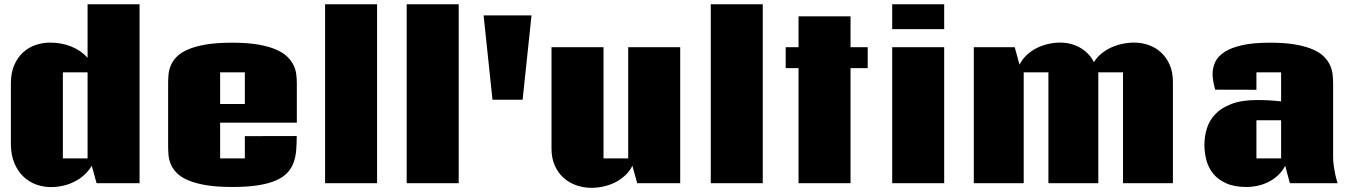

<svg xmlns="http://www.w3.org/2000/svg" viewBox="-20 -855 6347 896"><path d="M631.3 -835V0H430.7L408.2 -81.5Q393.6 -57.1 372.8 -38.3Q352.1 -19.5 327.1 -7.1Q302.2 5.4 274.4 11.7Q246.6 18.1 217.3 18.1Q182.1 18.1 148.4 5.9Q114.7 -6.3 88.6 -31.5Q62.5 -56.6 46.6 -94.7Q30.8 -132.8 30.8 -184.1V-466.3Q30.8 -515.1 46.4 -551Q62 -586.9 87.6 -610.4Q113.3 -633.8 146.2 -645Q179.2 -656.2 213.9 -656.2Q266.1 -656.2 311.8 -638.2Q357.4 -620.1 388.7 -585.4V-835ZM388.7 -517.6H273.4V-115.7H388.7Z M1364.7 -220.2Q1364.7 -185.5 1362.3 -154.5Q1359.9 -123.5 1350.3 -96.9Q1340.8 -70.3 1321.5 -49.3Q1302.2 -28.3 1268.8 -13.4Q1235.4 1.5 1185.3 9.5Q1135.3 17.6 1063.5 17.6Q990.2 17.6 939.7 8.8Q889.2 0 856 -14.6Q822.8 -29.3 804.2 -48.6Q785.6 -67.9 776.9 -89.1Q768.1 -110.4 766.4 -131.8Q764.6 -153.3 764.6 -172.9V-465.8Q764.6 -485.4 766.4 -506.8Q768.1 -528.3 776.9 -549.3Q785.6 -570.3 804.2 -589.6Q822.8 -608.9 856 -623.5Q889.2 -638.2 939.7 -647Q990.2 -655.8 1063.5 -655.8Q1134.8 -655.8 1185.1 -647Q1235.4 -638.2 1268.8 -623.5Q1302.2 -608.9 1321.5 -589.6Q1340.8 -570.3 1350.6 -549.3Q1360.4 -528.3 1362.8 -506.6Q1365.2 -484.9 1365.2 -465.8V-282.7H1007.3V-115.7H1122.6V-219.7ZM1007.3 -369.6H1122.6V-517.6H1007.3Z M1739.7 0H1497.1V-835H1739.7Z M2120.6 0H1877.9V-835H2120.6Z M2418.9 -389.6H2278.3L2236.8 -783.2H2460.4Z M3154.3 -634.8V0H2953.6L2931.2 -81.5Q2918.5 -56.2 2897.9 -36.9Q2877.4 -17.6 2852.1 -4.6Q2826.7 8.3 2797.9 14.9Q2769 21.5 2739.3 21.5Q2704.6 21.5 2671.1 10.3Q2637.7 -1 2611.6 -23.7Q2585.4 -46.4 2569.6 -81.1Q2553.7 -115.7 2553.7 -162.1V-634.8H2796.4V-115.7H2911.6V-634.8Z M3539.6 0H3296.9V-835H3539.6Z M3949.2 0H3706.5V-537.1H3646.5V-634.8H3706.5V-778.8H3949.2V-634.8H4029.3V-537.1H3949.2Z M4386.2 0H4143.6V-634.8H4386.2ZM4386.2 -835V-719.2H4143.6V-835Z M4524.4 0V-634.8H4715.3L4737.8 -553.2Q4750.5 -578.6 4771 -597.9Q4791.5 -617.2 4816.9 -630.1Q4842.3 -643.1 4870.8 -649.7Q4899.4 -656.2 4927.7 -656.2Q4951.7 -656.2 4974.9 -650.6Q4998 -645 5018.6 -633.5Q5039.1 -622.1 5056.2 -605Q5073.2 -587.9 5085 -564.9Q5098.6 -587.4 5119.4 -604.5Q5140.1 -621.6 5165 -633.1Q5189.9 -644.5 5217.8 -650.4Q5245.6 -656.2 5273.4 -656.2Q5307.1 -656.2 5339.6 -645Q5372.1 -633.8 5397.5 -610.8Q5422.9 -587.9 5438.2 -553.5Q5453.6 -519 5453.6 -472.7V0H5220.7V-517.6H5105Q5105.5 -515.1 5105.5 -512.5Q5105.5 -509.8 5105.5 -507.3V0H4872.6V-517.6H4757.3V0Z M5999.5 0 5977.5 -81.5Q5964.8 -56.6 5945.3 -38.1Q5925.8 -19.5 5901.9 -7.1Q5877.9 5.4 5850.8 11.5Q5823.7 17.6 5796.9 17.6Q5740.7 17.6 5702.9 0.7Q5665 -16.1 5642.3 -43.7Q5619.6 -71.3 5610.1 -106.7Q5600.6 -142.1 5600.6 -179.7Q5600.6 -218.3 5612.1 -255.6Q5623.5 -293 5651.6 -322.5Q5679.7 -352.1 5727.3 -370.1Q5774.9 -388.2 5847.2 -388.2Q5872.1 -388.2 5900.9 -386.7Q5929.7 -385.3 5958.5 -381.8V-517.6H5843.3V-436L5650.9 -436.5Q5645.5 -455.6 5642.1 -474.1Q5638.7 -492.7 5638.7 -509.8Q5638.7 -539.1 5651.1 -565.7Q5663.6 -592.3 5694.1 -612.3Q5724.6 -632.3 5776.1 -644Q5827.6 -655.8 5906.2 -655.8Q5977.1 -655.8 6026.4 -647Q6075.7 -638.2 6108.4 -623.5Q6141.1 -608.9 6159.7 -589.6Q6178.2 -570.3 6187.5 -549.1Q6196.8 -527.8 6199 -506.1Q6201.2 -484.4 6201.2 -464.8V-125.5Q6201.2 -102.1 6204.3 -80.1Q6207.5 -58.1 6211.4 -40Q6216.3 -19 6222.2 0ZM5843.3 -293.9V-115.7H5958.5V-293.9Z"/></svg>

Font: Coda Caption ExtraBold
Style: Regular
Weight: 800
Designer: vernon adams
Foundry: vernon adams
Version: Version 1.002